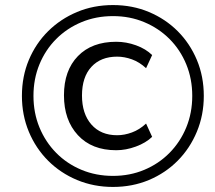

<svg xmlns="http://www.w3.org/2000/svg" viewBox="-20 -734 855 763"><path d="M428.8 8.9Q352.7 8.9 286.5 -18.6Q220.4 -46.2 171.3 -95.3Q122.2 -144.4 94.6 -210.5Q67.1 -276.7 67.1 -352.8Q67.1 -430 94.6 -495.7Q122.2 -561.4 171.3 -610.1Q220.5 -658.8 286.1 -686.3Q351.8 -713.9 429 -713.9Q506.2 -713.9 571.9 -686.3Q637.5 -658.8 686.2 -610.1Q734.8 -561.4 762.4 -495.7Q789.9 -430 789.9 -352.8Q789.9 -276.7 762.3 -210.5Q734.8 -144.4 686.1 -95.3Q637.4 -46.2 571.7 -18.6Q506 8.9 428.8 8.9ZM441.8 -137Q344.9 -137 289.6 -196.8Q234.2 -256.6 234.2 -355.3Q234.2 -454 289.6 -511Q344.9 -568 441.8 -568Q481.8 -568 520.7 -553.9Q559.6 -539.8 584.6 -515.2L560.5 -463Q534.3 -487.3 504.4 -498.1Q474.5 -508.9 445.5 -508.9Q380.4 -508.9 343.1 -468.2Q305.8 -427.6 305.8 -354.3Q305.8 -281.9 343.1 -239.3Q380.4 -196.6 445.5 -196.6Q474.5 -196.6 504.4 -207.7Q534.3 -218.7 560.5 -243L584.6 -190.2Q559.6 -166.1 520 -151.6Q480.4 -137 441.8 -137ZM429 -35Q496.1 -35 553.4 -59.1Q610.8 -83.1 653.6 -126.4Q696.4 -169.8 720.2 -227.6Q744 -285.4 744 -353Q744 -420.6 720.2 -478.4Q696.4 -536.2 653.6 -579.1Q610.8 -621.9 553.4 -645.9Q496.1 -670 429.2 -670Q361.4 -670 303.8 -645.9Q246.2 -621.9 203.4 -579.1Q160.6 -536.2 136.8 -478.4Q113 -420.6 113 -353Q113 -285.4 136.8 -227.6Q160.6 -169.8 203.4 -126.4Q246.2 -83.1 303.9 -59.1Q361.6 -35 429 -35Z"/></svg>

Font: Mulish ExtraLight
Style: Italic
Weight: 200
Italic angle: -9°
Designer: Vernon Adams
Foundry: Vernon Adams
Version: Version 3.603